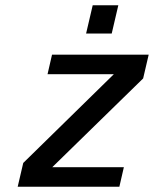

<svg xmlns="http://www.w3.org/2000/svg" viewBox="-20 -707 583 727"><path d="M403 -580 428 -687H331L306 -580ZM432 0 449 -74H178L522 -410L543 -500H177L160 -426H411L68 -90L47 0Z"/></svg>

Font: Perun Medium Italic
Style: Regular
Weight: 500
Italic angle: -12°
Foundry: Copyright (c) Stefan Peev, Context Ltd, 2016
Version: Version 1.026